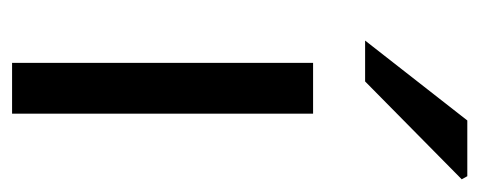

<svg xmlns="http://www.w3.org/2000/svg" viewBox="-252 -522 775 310"><g transform="rotate(90 135.0 -367.5)"><path d="M82 0V-486H164V0ZM46 -570 175 -735H265L270 -726L112 -570Z"/></g></svg>

Font: Source Sans 3
Style: Regular
Weight: 400
Designer: Paul D. Hunt
Foundry: Adobe
Version: Version 3.046;hotconv 1.0.118;makeotfexe 2.5.65603